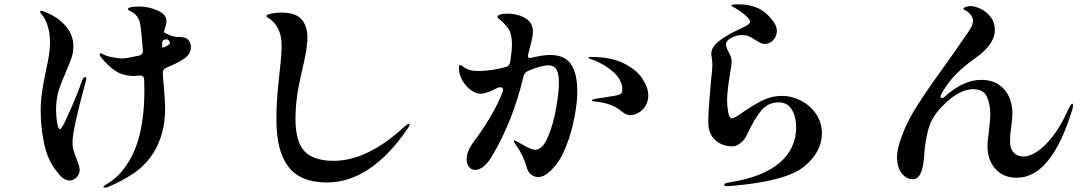

<svg xmlns="http://www.w3.org/2000/svg" viewBox="-20 -819 5040 887"><path d="M862 -601Q862 -570 832 -549Q800 -527 748 -506Q731 -498 732 -481Q733 -457 737 -418Q743 -346 743 -319Q743 -197 687 -110Q648 -51 592.5 -15Q537 21 476 46Q470 48 465 48Q458 48 458 44Q458 40 469 34Q531 0 576.5 -75Q622 -150 638 -265Q647 -327 647 -402Q647 -433 646 -450Q646 -470 627 -470Q619 -470 612.5 -469Q606 -468 600 -468Q548 -468 512.5 -492Q477 -516 448 -553Q440 -562 440 -569Q440 -573 444 -573Q446 -573 453 -570Q470 -560 498.5 -554.5Q527 -549 545 -549Q563 -549 622 -562Q642 -567 640 -587Q633 -679 628 -704Q625 -728 613 -743.5Q601 -759 587 -765Q571 -772 571 -777Q571 -784 589 -786.5Q607 -789 623 -789Q665 -789 707 -771Q749 -753 749 -722Q749 -708 742 -689Q742 -687 741 -686L738 -672L737 -670Q766 -653 791 -649Q800 -648 815.5 -647.5Q831 -647 841.5 -641.5Q852 -636 858 -622Q862 -614 862 -601ZM379 -456Q379 -455 373 -431Q315 -219 315 -162Q315 -140 320 -123Q325 -106 335 -82Q348 -50 348 -35Q348 -14 333.5 0.5Q319 15 302 15Q284 15 269 2.5Q254 -10 239 -31Q200 -80 184 -155.5Q168 -231 168 -304Q168 -352 174 -393Q180 -434 192 -492Q202 -536 206.5 -565.5Q211 -595 211 -624Q211 -669 199 -703Q187 -737 173 -752Q165 -762 165 -764Q165 -769 170 -769Q176 -769 190 -763Q250 -739 284.5 -697.5Q319 -656 319 -607Q319 -578 310.5 -552.5Q302 -527 285 -488Q263 -439 251 -400Q239 -361 239 -310Q239 -283 244 -252.5Q249 -222 256 -222Q260 -222 265 -229.5Q270 -237 275 -246Q288 -273 314 -332Q340 -391 355 -436Q361 -452 365 -457.5Q369 -463 374 -463Q379 -463 379 -456ZM765 -621Q765 -630 753 -637H749Q731 -637 730 -625Q729 -617 729 -599Q729 -598 737.5 -601Q746 -604 756 -610L761 -613Q765 -616 765 -621Z M1257 -263Q1257 -338 1263.5 -404Q1270 -470 1271 -480Q1272 -487 1276.5 -531Q1281 -575 1281 -611Q1281 -655 1264 -687.5Q1247 -720 1221 -735Q1211 -740 1211 -745Q1211 -752 1234.5 -756.5Q1258 -761 1279 -761Q1345 -761 1372.5 -730.5Q1400 -700 1400 -645Q1400 -614 1392.5 -573Q1385 -532 1371 -474Q1345 -363 1345 -271Q1345 -165 1386.5 -120.5Q1428 -76 1522 -76Q1678 -76 1851 -236Q1864 -247 1870 -247Q1872 -247 1872 -244Q1872 -237 1862 -223Q1692 24 1490 24Q1368 24 1312.5 -48.5Q1257 -121 1257 -263Z M2647 -395Q2647 -347 2634 -278Q2621 -209 2595.5 -143.5Q2570 -78 2535 -42Q2498 -1 2467 -1Q2449 -1 2434 -12.5Q2419 -24 2413 -47Q2398 -101 2364 -149Q2354 -161 2354 -167Q2354 -170 2357 -170Q2360 -170 2378 -160Q2382 -157 2406 -144Q2438 -127 2453 -127Q2486 -128 2510.5 -184.5Q2535 -241 2548.5 -315.5Q2562 -390 2562 -435Q2562 -479 2551 -498Q2540 -517 2514 -517Q2477 -517 2417 -490Q2403 -483 2399 -468Q2350 -260 2252 -96Q2234 -66 2214 -50Q2194 -34 2176 -34Q2158 -34 2147 -47.5Q2136 -61 2136 -83Q2136 -121 2167 -162Q2261 -288 2302 -394Q2304 -402 2304 -404Q2304 -416 2291 -416Q2285 -416 2278 -413Q2228 -386 2199 -386Q2179 -386 2155.5 -403Q2132 -420 2116 -447.5Q2100 -475 2100 -506Q2100 -511 2101.5 -515Q2103 -519 2105 -519Q2108 -519 2114.5 -514.5Q2121 -510 2126 -507Q2141 -497 2156.5 -494Q2172 -491 2195 -491Q2260 -493 2318 -510Q2334 -514 2337 -532Q2345 -584 2345 -614Q2345 -668 2324 -693Q2310 -711 2294 -724Q2278 -737 2278 -741Q2278 -747 2290 -751.5Q2302 -756 2324 -756Q2343 -756 2363 -752Q2383 -748 2396 -741Q2442 -720 2442 -674Q2442 -660 2438 -640.5Q2434 -621 2429 -603Q2421 -575 2419 -563V-560Q2419 -551 2429 -551Q2431 -551 2439 -553Q2489 -565 2522 -565Q2589 -565 2618 -522.5Q2647 -480 2647 -395ZM2975 -377Q2975 -351 2962 -330Q2949 -309 2929.5 -298Q2910 -287 2892 -287Q2881 -287 2870.5 -292Q2860 -297 2848 -307Q2806 -343 2728 -350Q2714 -351 2714 -355Q2714 -359 2733 -363L2798 -373Q2834 -378 2844.5 -383.5Q2855 -389 2855 -404Q2855 -451 2810.5 -489Q2766 -527 2709 -546Q2698 -550 2698 -553Q2698 -556 2711 -556Q2803 -556 2862.5 -526Q2922 -496 2948.5 -454.5Q2975 -413 2975 -377Z M3326 35Q3326 30 3331.5 28Q3337 26 3341 25Q3345 24 3347 24Q3503 0 3580.5 -66Q3658 -132 3658 -231Q3658 -281 3637.5 -313.5Q3617 -346 3578 -346Q3528 -346 3496.5 -308Q3465 -270 3430 -195Q3420 -173 3401 -158Q3382 -143 3364 -143Q3316 -143 3284 -172Q3252 -201 3252 -257Q3252 -298 3258 -365.5Q3264 -433 3265 -449Q3271 -500 3271 -518Q3271 -533 3268.5 -548.5Q3266 -564 3266 -570Q3266 -593 3284 -613Q3302 -633 3342 -656Q3360 -668 3398 -685Q3422 -696 3433.5 -703.5Q3445 -711 3445 -719Q3445 -729 3425 -747Q3405 -765 3374 -783Q3371 -785 3365 -788Q3359 -791 3359 -794Q3359 -799 3391 -799Q3444 -799 3483.5 -780.5Q3523 -762 3556 -715Q3569 -695 3569 -676Q3569 -652 3552.5 -634Q3536 -616 3514 -616Q3503 -616 3494 -620.5Q3485 -625 3470 -634Q3452 -646 3439 -651.5Q3426 -657 3408 -657Q3381 -657 3356 -643Q3346 -638 3340 -630Q3334 -622 3334 -613Q3334 -601 3345 -581Q3353 -566 3356.5 -556Q3360 -546 3360 -533Q3360 -522 3352 -474Q3339 -398 3339 -353Q3339 -326 3344.5 -299Q3350 -272 3361 -272Q3373 -272 3411 -300Q3462 -335 3503.5 -355.5Q3545 -376 3594 -376Q3638 -376 3680.5 -354Q3723 -332 3750 -292.5Q3777 -253 3777 -203Q3777 -116 3694 -49Q3611 18 3368 39Q3351 41 3338 41Q3326 41 3326 35Z M4937 -332Q4937 -320 4932 -307Q4836 2 4678 2Q4631 2 4600.5 -19.5Q4570 -41 4556 -73.5Q4542 -106 4542 -139Q4542 -168 4549 -217Q4555 -271 4555 -288Q4555 -339 4539 -373Q4523 -407 4476 -407Q4409 -407 4332 -327Q4285 -279 4270 -226Q4255 -173 4250 -109Q4250 -99 4248 -83Q4243 -35 4230.5 -13Q4218 9 4196 9Q4166 9 4145 -19.5Q4124 -48 4124 -91Q4124 -114 4130 -138Q4153 -225 4201 -304.5Q4249 -384 4339 -508Q4390 -579 4444 -658Q4446 -661 4455.5 -674.5Q4465 -688 4470 -700Q4475 -712 4475 -723Q4475 -736 4467 -747Q4456 -763 4443.5 -769Q4431 -775 4431 -778Q4431 -783 4441.5 -787Q4452 -791 4465 -791Q4482 -791 4508.5 -779Q4535 -767 4555.5 -742Q4576 -717 4576 -680Q4576 -615 4488 -552Q4431 -512 4394.5 -474Q4358 -436 4331 -389L4329 -385Q4325 -378 4325 -373Q4325 -370 4327 -368Q4329 -366 4331 -366Q4338 -366 4345 -373Q4431 -450 4512 -450Q4563 -450 4595.5 -427Q4628 -404 4642.5 -369.5Q4657 -335 4657 -299Q4657 -281 4655 -262Q4653 -243 4652 -236Q4646 -196 4646 -167Q4646 -133 4662.5 -114.5Q4679 -96 4710 -96Q4735 -96 4769.5 -117.5Q4804 -139 4842.5 -188Q4881 -237 4915 -313Q4927 -340 4934 -340Q4937 -340 4937 -332Z"/></svg>

Font: Shippori Mincho B1
Style: Bold
Weight: 700
Designer: FONTDASU
Foundry: FONTDASU / Google Inc. / but / Adobe
Version: Version 3.110; ttfautohint (v1.8.3)